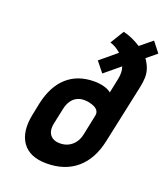

<svg xmlns="http://www.w3.org/2000/svg" viewBox="-133 -805 792 908"><g transform="rotate(20 263.0 -351.0)"><path d="M426 -662Q406 -675 383 -685.5Q360 -696 337 -701L295 -632Q295 -632 303.5 -629Q312 -626 324.5 -619Q337 -612 350 -600L268 -532L309 -481L386 -545Q391 -532 391.5 -516Q392 -500 388 -481L373 -409Q366 -415 356.5 -419.5Q347 -424 335.5 -427Q324 -430 312 -431.5Q300 -433 288 -433Q205 -433 151.5 -385.5Q98 -338 78 -246L66 -187Q47 -96 83.5 -43.5Q120 9 206 9Q298 9 357 -41.5Q416 -92 436 -187L499 -481Q505 -510 505.5 -531.5Q506 -553 499.5 -573.5Q493 -594 476 -619L526 -660L486 -711ZM233 -102Q209 -102 194.5 -112Q180 -122 175 -139.5Q170 -157 175 -181L192 -261Q197 -284 208 -300.5Q219 -317 235.5 -325.5Q252 -334 273 -334Q285 -334 299 -331Q313 -328 325 -322Q337 -316 343 -306Q349 -296 346 -282L325 -181Q320 -156 307 -138.5Q294 -121 275.5 -111.5Q257 -102 233 -102Z"/></g></svg>

Font: Advent Pro
Style: Bold Italic
Weight: 700
Italic angle: -12°
Designer: VivaRado, Andreas Kalpakidis
Foundry: VivaRado, Andreas Kalpakidis
Version: Version 3.000